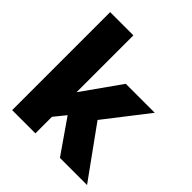

<svg xmlns="http://www.w3.org/2000/svg" viewBox="-189 -835 970 970"><g transform="rotate(45 296.0 -350.0)"><path d="M358.9 -500H565.9L387.2 -270L582 0H388.2L263.2 -180.2L212.9 -118.2V0H46.9V-700.2H212.9V-293.9Z"/></g></svg>

Font: Overused Grotesk ExtraBold
Style: Regular
Weight: 800
Version: Version 0.002